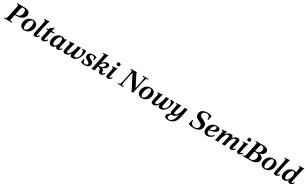

<svg xmlns="http://www.w3.org/2000/svg" viewBox="532 -3669 10881 6848"><g transform="rotate(30 5972.0 -245.0)"><path d="M-7 2Q-7 -6 -4.5 -17Q-2 -28 1 -35H69Q84 -82 95.5 -124.5Q107 -167 116 -210L176 -490Q185 -530 192 -574.5Q199 -619 203 -665H135Q135 -673 137.5 -684Q140 -695 143 -702Q177 -701 216.5 -700.5Q256 -700 290 -700H443Q508 -700 560 -683.5Q612 -667 642 -630.5Q672 -594 672 -534Q672 -463 630.5 -408.5Q589 -354 518.5 -323.5Q448 -293 359 -293H209L218 -333H353Q399 -333 436 -358.5Q473 -384 495 -430Q517 -476 517 -538Q517 -580 506.5 -605Q496 -630 479.5 -642Q463 -654 444.5 -657Q426 -660 410 -660H362Q352 -626 344 -600Q336 -574 329.5 -548.5Q323 -523 316 -490L256 -210Q249 -176 241.5 -135Q234 -94 229 -35H325Q325 -28 322.5 -17Q320 -6 317 2Q262 0 219.5 0Q177 0 141 0Q107 0 67.5 0Q28 0 -7 2Z M929 -431Q891 -431 861 -402.5Q831 -374 811 -330.5Q791 -287 780.5 -238Q770 -189 770 -148Q770 -90 785.5 -57Q801 -24 836 -24L839 16Q746 16 694.5 -34.5Q643 -85 643 -170Q643 -231 664 -285.5Q685 -340 723 -381.5Q761 -423 813 -447Q865 -471 927 -471ZM836 -24Q875 -24 905 -52.5Q935 -81 955 -125Q975 -169 985.5 -218Q996 -267 996 -307Q996 -366 980.5 -398.5Q965 -431 929 -431L927 -471Q1020 -471 1071.5 -420.5Q1123 -370 1123 -285Q1123 -224 1102 -169.5Q1081 -115 1043 -73.5Q1005 -32 953 -8Q901 16 839 16Z M1276 15Q1225 15 1208 -18.5Q1191 -52 1201 -98L1289 -513Q1297 -553 1303 -590.5Q1309 -628 1310 -663H1257Q1257 -670 1259.5 -681.5Q1262 -693 1265 -700Q1317 -700 1365.5 -703.5Q1414 -707 1463 -715Q1452 -691 1441 -654.5Q1430 -618 1421 -580Q1412 -542 1405 -513L1319 -106Q1313 -79 1315 -63.5Q1317 -48 1332 -48Q1346 -48 1361.5 -61.5Q1377 -75 1399 -105Q1407 -101 1414.5 -96.5Q1422 -92 1429 -85Q1402 -41 1361.5 -13Q1321 15 1276 15Z M1503 -411Q1504 -420 1506.5 -433Q1509 -446 1513 -455H1814Q1813 -448 1810.5 -434Q1808 -420 1804 -411ZM1727 -125Q1735 -121 1742.5 -116.5Q1750 -112 1757 -105Q1724 -46 1679.5 -15.5Q1635 15 1586 15Q1531 15 1514 -18.5Q1497 -52 1507 -98L1552 -310Q1559 -343 1566 -378.5Q1573 -414 1578.5 -449Q1584 -484 1586 -516Q1608 -522 1631 -534Q1654 -546 1673.5 -562.5Q1693 -579 1702 -598Q1719 -601 1734 -598Q1713 -517 1698 -448.5Q1683 -380 1668 -310L1624 -106Q1620 -82 1624.5 -67.5Q1629 -53 1643 -53Q1656 -53 1676 -68Q1696 -83 1727 -125Z M2201 15Q2151 15 2133.5 -18.5Q2116 -52 2126 -98L2139 -159L2183 -254L2188 -388L2297 -455Q2313 -458 2329 -455Q2315 -415 2301.5 -363Q2288 -311 2279 -268L2244 -106Q2239 -79 2240.5 -63.5Q2242 -48 2257 -48Q2271 -48 2287 -61.5Q2303 -75 2324 -105Q2332 -101 2339.5 -96.5Q2347 -92 2354 -85Q2327 -41 2287 -13Q2247 15 2201 15ZM1964 15Q1901 15 1866 -29Q1831 -73 1831 -156Q1831 -215 1849.5 -271Q1868 -327 1904 -371.5Q1940 -416 1992.5 -443Q2045 -470 2113 -470Q2178 -470 2221.5 -445Q2265 -420 2281 -377L2209 -325Q2209 -265 2191 -204.5Q2173 -144 2139.5 -94.5Q2106 -45 2061.5 -15Q2017 15 1964 15ZM2021 -55Q2053 -55 2080.5 -80Q2108 -105 2128.5 -146Q2149 -187 2160 -234.5Q2171 -282 2171 -327Q2171 -374 2159.5 -402Q2148 -430 2115 -430Q2083 -430 2054.5 -402.5Q2026 -375 2004.5 -332Q1983 -289 1971.5 -241Q1960 -193 1960 -152Q1960 -104 1975.5 -79.5Q1991 -55 2021 -55Z M2762 -347H2792Q2763 -212 2721 -132.5Q2679 -53 2628.5 -19Q2578 15 2524 15Q2463 15 2438.5 -23Q2414 -61 2429 -126L2462 -268Q2472 -306 2477.5 -343Q2483 -380 2485 -418H2431Q2431 -425 2433.5 -436.5Q2436 -448 2439 -455Q2493 -455 2540.5 -458.5Q2588 -462 2637 -470Q2627 -447 2616 -410Q2605 -373 2595.5 -335Q2586 -297 2579 -268L2546 -132Q2538 -98 2546.5 -79.5Q2555 -61 2580 -61Q2611 -61 2639 -86.5Q2667 -112 2690.5 -153Q2714 -194 2732.5 -245Q2751 -296 2762 -347ZM3118 -455Q3122 -388 3110.5 -320.5Q3099 -253 3073 -193Q3047 -133 3008.5 -86Q2970 -39 2921.5 -12Q2873 15 2816 15Q2746 15 2724 -24Q2702 -63 2716 -129L2762 -347Q2768 -375 2771 -401.5Q2774 -428 2775 -455Q2809 -455 2840.5 -456Q2872 -457 2905 -460Q2896 -427 2889.5 -400Q2883 -373 2877 -346L2833 -132Q2826 -99 2839 -80Q2852 -61 2882 -61Q2921 -61 2956.5 -91Q2992 -121 3015 -173.5Q3038 -226 3038 -292Q3038 -330 3029.5 -361.5Q3021 -393 3004 -418H2963Q2963 -425 2965.5 -437Q2968 -449 2971 -457Q3006 -456 3043.5 -455.5Q3081 -455 3118 -455Z M3316 15Q3271 15 3232 6.5Q3193 -2 3155 -17L3185 -161Q3201 -164 3217 -161Q3218 -99 3243 -62Q3268 -25 3322 -25Q3361 -25 3386 -42.5Q3411 -60 3411 -94Q3411 -121 3391 -139Q3371 -157 3341.5 -172Q3312 -187 3283 -205Q3254 -223 3234 -250.5Q3214 -278 3214 -322Q3214 -372 3240 -404.5Q3266 -437 3310 -453.5Q3354 -470 3409 -470Q3452 -470 3488 -461Q3524 -452 3553 -436L3524 -304Q3508 -301 3492 -304Q3496 -368 3471.5 -399Q3447 -430 3401 -430Q3364 -430 3343 -412.5Q3322 -395 3322 -367Q3322 -338 3342.5 -319.5Q3363 -301 3393 -286.5Q3423 -272 3453 -254.5Q3483 -237 3503.5 -210Q3524 -183 3524 -140Q3524 -87 3496 -52.5Q3468 -18 3421 -1.5Q3374 15 3316 15Z M3600 5Q3607 -21 3611.5 -39Q3616 -57 3619.5 -73Q3623 -89 3628 -110L3713 -513Q3721 -553 3727 -590.5Q3733 -628 3734 -663H3681Q3681 -670 3683.5 -681.5Q3686 -693 3689 -700Q3741 -700 3789.5 -703.5Q3838 -707 3886 -715Q3876 -691 3865 -654Q3854 -617 3844.5 -579.5Q3835 -542 3829 -513L3743 -108Q3737 -81 3734.5 -54.5Q3732 -28 3730 0Q3696 0 3664.5 1Q3633 2 3600 5ZM3882 -58 3875 -101Q3869 -140 3842.5 -160Q3816 -180 3776 -180H3756L3764 -216H3861Q3924 -216 3952.5 -193Q3981 -170 3988 -130L3996 -84Q3999 -68 4005 -58Q4011 -48 4025 -48Q4037 -48 4052.5 -61.5Q4068 -75 4090 -105Q4098 -101 4105.5 -96.5Q4113 -92 4120 -85Q4091 -35 4055.5 -10Q4020 15 3976 15Q3930 15 3908.5 -5.5Q3887 -26 3882 -58ZM3767 -202V-219Q3839 -219 3887 -240Q3935 -261 3960.5 -293Q3986 -325 3986 -356Q3986 -381 3973 -392Q3960 -403 3941 -403Q3912 -403 3876.5 -379.5Q3841 -356 3810.5 -314Q3780 -272 3767 -216H3739Q3759 -301 3801 -357Q3843 -413 3895.5 -441.5Q3948 -470 3995 -470Q4035 -470 4064.5 -450Q4094 -430 4094 -389Q4094 -351 4068 -312.5Q4042 -274 3989 -244.5Q3936 -215 3854 -202Z M4267 15Q4217 15 4200 -18.5Q4183 -52 4193 -98L4229 -268Q4237 -306 4243 -343Q4249 -380 4250 -418H4197Q4197 -425 4199.5 -436.5Q4202 -448 4205 -455Q4258 -455 4306 -458.5Q4354 -462 4403 -470Q4392 -447 4381 -410Q4370 -373 4361 -335Q4352 -297 4345 -268L4311 -106Q4305 -79 4306.5 -63.5Q4308 -48 4324 -48Q4338 -48 4353.5 -61.5Q4369 -75 4391 -105Q4399 -101 4406.5 -96.5Q4414 -92 4421 -85Q4394 -41 4353.5 -13Q4313 15 4267 15ZM4374 -691 4432 -643 4416 -567 4344 -547 4286 -595 4302 -671Z M5241 0Q5230 -35 5219 -60.5Q5208 -86 5189 -122L4940 -604L4931 -700Q4964 -700 4999 -700.5Q5034 -701 5058 -702Q5066 -675 5075.5 -650.5Q5085 -626 5102 -591L5308 -188L5314 0Q5297 2 5276 2Q5255 2 5241 0ZM4677 2Q4677 -6 4679.5 -17Q4682 -28 4685 -35H4752Q4770 -81 4782.5 -125Q4795 -169 4804 -210L4864 -490Q4873 -532 4878 -572.5Q4883 -613 4886 -665H4819Q4819 -673 4821.5 -684Q4824 -695 4827 -702Q4861 -701 4887 -700.5Q4913 -700 4931 -700L4940 -604Q4932 -577 4925 -549.5Q4918 -522 4911 -490L4851 -210Q4844 -173 4837.5 -132Q4831 -91 4829 -35H4913Q4913 -28 4910.5 -17Q4908 -6 4905 2Q4865 0 4833 0Q4801 0 4782 0Q4764 0 4738 0Q4712 0 4677 2ZM5314 0 5308 -188 5372 -490Q5382 -534 5386.5 -573.5Q5391 -613 5394 -665H5309Q5309 -673 5311.5 -684Q5314 -695 5317 -702Q5357 -701 5389.5 -700.5Q5422 -700 5441 -700Q5458 -700 5484.5 -700.5Q5511 -701 5546 -702Q5546 -695 5543.5 -684Q5541 -673 5538 -665H5471Q5458 -630 5449 -603Q5440 -576 5433 -550Q5426 -524 5419 -490Z M5772 -431Q5734 -431 5704 -402.5Q5674 -374 5654 -330.5Q5634 -287 5623.5 -238Q5613 -189 5613 -148Q5613 -90 5628.5 -57Q5644 -24 5679 -24L5682 16Q5589 16 5537.5 -34.5Q5486 -85 5486 -170Q5486 -231 5507 -285.5Q5528 -340 5566 -381.5Q5604 -423 5656 -447Q5708 -471 5770 -471ZM5679 -24Q5718 -24 5748 -52.5Q5778 -81 5798 -125Q5818 -169 5828.5 -218Q5839 -267 5839 -307Q5839 -366 5823.5 -398.5Q5808 -431 5772 -431L5770 -471Q5863 -471 5914.5 -420.5Q5966 -370 5966 -285Q5966 -224 5945 -169.5Q5924 -115 5886 -73.5Q5848 -32 5796 -8Q5744 16 5682 16Z M6390 -347H6420Q6391 -212 6349 -132.5Q6307 -53 6256.5 -19Q6206 15 6152 15Q6091 15 6066.5 -23Q6042 -61 6057 -126L6090 -268Q6100 -306 6105.5 -343Q6111 -380 6113 -418H6059Q6059 -425 6061.5 -436.5Q6064 -448 6067 -455Q6121 -455 6168.5 -458.5Q6216 -462 6265 -470Q6255 -447 6244 -410Q6233 -373 6223.5 -335Q6214 -297 6207 -268L6174 -132Q6166 -98 6174.5 -79.5Q6183 -61 6208 -61Q6239 -61 6267 -86.5Q6295 -112 6318.5 -153Q6342 -194 6360.5 -245Q6379 -296 6390 -347ZM6746 -455Q6750 -388 6738.5 -320.5Q6727 -253 6701 -193Q6675 -133 6636.5 -86Q6598 -39 6549.5 -12Q6501 15 6444 15Q6374 15 6352 -24Q6330 -63 6344 -129L6390 -347Q6396 -375 6399 -401.5Q6402 -428 6403 -455Q6437 -455 6468.5 -456Q6500 -457 6533 -460Q6524 -427 6517.5 -400Q6511 -373 6505 -346L6461 -132Q6454 -99 6467 -80Q6480 -61 6510 -61Q6549 -61 6584.5 -91Q6620 -121 6643 -173.5Q6666 -226 6666 -292Q6666 -330 6657.5 -361.5Q6649 -393 6632 -418H6591Q6591 -425 6593.5 -437Q6596 -449 6599 -457Q6634 -456 6671.5 -455.5Q6709 -455 6746 -455Z M7159 -347H7189Q7168 -246 7137.5 -179.5Q7107 -113 7072 -75Q7037 -37 6999.5 -21Q6962 -5 6923 -5Q6858 -5 6837.5 -43Q6817 -81 6831 -146L6860 -268Q6869 -306 6874.5 -343Q6880 -380 6882 -418H6829Q6829 -425 6831.5 -436.5Q6834 -448 6837 -455Q6890 -455 6937.5 -458.5Q6985 -462 7034 -470Q7024 -447 7013 -409.5Q7002 -372 6992.5 -334Q6983 -296 6976 -268L6948 -152Q6940 -118 6949 -99.5Q6958 -81 6984 -81Q7014 -81 7040.5 -103.5Q7067 -126 7090 -163.5Q7113 -201 7130.5 -248.5Q7148 -296 7159 -347ZM7173 -455Q7206 -455 7237.5 -456Q7269 -457 7302 -460Q7293 -427 7286.5 -400Q7280 -373 7275 -346L7222 -90Q7200 16 7150.5 85.5Q7101 155 7031 190Q6961 225 6878 225Q6806 225 6763.5 198Q6721 171 6721 120Q6721 90 6735 67Q6749 44 6772 26Q6795 8 6823.5 -5.5Q6852 -19 6881 -30L6910 -13Q6867 6 6842 42Q6817 78 6817 118Q6817 149 6834 167Q6851 185 6892 185Q6941 185 6983.5 157.5Q7026 130 7056 79Q7086 28 7101 -42L7127 -170V-195L7159 -347Q7165 -375 7168.5 -401.5Q7172 -428 7173 -455Z M7808 14Q7740 14 7684.5 2.5Q7629 -9 7588 -31L7629 -223Q7645 -226 7661 -223Q7656 -164 7674 -120Q7692 -76 7729 -51Q7766 -26 7817 -26Q7871 -26 7908.5 -43.5Q7946 -61 7965 -91.5Q7984 -122 7984 -159Q7984 -202 7962.5 -228.5Q7941 -255 7907.5 -273Q7874 -291 7836 -308.5Q7798 -326 7764.5 -349.5Q7731 -373 7709.5 -409Q7688 -445 7688 -501Q7688 -564 7721 -611.5Q7754 -659 7817 -686.5Q7880 -714 7968 -714Q8029 -714 8077 -702.5Q8125 -691 8159 -671L8121 -495Q8105 -492 8089 -495Q8097 -577 8065 -625.5Q8033 -674 7959 -674Q7892 -674 7850.5 -639Q7809 -604 7809 -553Q7809 -515 7831 -491Q7853 -467 7888 -449.5Q7923 -432 7962.5 -415Q8002 -398 8037 -374Q8072 -350 8094 -313Q8116 -276 8116 -218Q8116 -149 8079.5 -96.5Q8043 -44 7974 -15Q7905 14 7808 14Z M8410 -46Q8439 -46 8482 -64.5Q8525 -83 8575 -141Q8584 -137 8591 -132.5Q8598 -128 8605 -121Q8552 -48 8490.5 -16Q8429 16 8369 16Q8290 16 8243.5 -31Q8197 -78 8197 -159Q8197 -225 8217.5 -281Q8238 -337 8276.5 -380Q8315 -423 8369.5 -446.5Q8424 -470 8492 -470Q8547 -470 8579.5 -457.5Q8612 -445 8627 -425Q8642 -405 8642 -381Q8642 -342 8616.5 -310.5Q8591 -279 8544.5 -255Q8498 -231 8435.5 -214.5Q8373 -198 8299 -189L8298 -227Q8365 -231 8415 -252.5Q8465 -274 8493 -306.5Q8521 -339 8521 -374Q8521 -404 8507.5 -417.5Q8494 -431 8474 -431Q8439 -431 8410.5 -403Q8382 -375 8361.5 -331.5Q8341 -288 8330 -240Q8319 -192 8319 -150Q8319 -95 8342.5 -70.5Q8366 -46 8410 -46Z M9342 15Q9292 15 9273.5 -18.5Q9255 -52 9268 -98L9328 -323Q9337 -357 9328 -375.5Q9319 -394 9292 -394Q9261 -394 9233 -369Q9205 -344 9181.5 -302.5Q9158 -261 9140.5 -210.5Q9123 -160 9111 -108H9081Q9110 -244 9153.5 -323Q9197 -402 9249 -436Q9301 -470 9355 -470Q9419 -470 9440 -432.5Q9461 -395 9444 -330L9385 -106Q9379 -80 9381 -64Q9383 -48 9399 -48Q9413 -48 9428.5 -61.5Q9444 -75 9465 -105Q9474 -101 9481 -96.5Q9488 -92 9495 -85Q9468 -41 9428 -13Q9388 15 9342 15ZM8688 5Q8698 -29 8704 -55.5Q8710 -82 8716 -110L8749 -268Q8758 -306 8763.5 -343Q8769 -380 8771 -418H8718Q8718 -425 8720.5 -436.5Q8723 -448 8726 -455Q8779 -455 8820.5 -458.5Q8862 -462 8911 -470Q8902 -449 8894.5 -422.5Q8887 -396 8883 -367.5Q8879 -339 8876 -310L8832 -108Q8826 -81 8823 -54.5Q8820 -28 8818 0Q8785 0 8753.5 1Q8722 2 8688 5ZM8968 5Q8978 -29 8984 -55.5Q8990 -82 8997 -110L9048 -323Q9056 -357 9047.5 -375.5Q9039 -394 9013 -394Q8981 -394 8953 -369Q8925 -344 8901.5 -302.5Q8878 -261 8860.5 -210.5Q8843 -160 8832 -108H8802Q8831 -244 8874 -323Q8917 -402 8969.5 -436Q9022 -470 9076 -470Q9139 -470 9159.5 -432.5Q9180 -395 9164 -330L9111 -108Q9104 -81 9101 -54.5Q9098 -28 9096 0Q9062 0 9031.5 1Q9001 2 8968 5Z M9649 15Q9599 15 9582 -18.5Q9565 -52 9575 -98L9611 -268Q9619 -306 9625 -343Q9631 -380 9632 -418H9579Q9579 -425 9581.5 -436.5Q9584 -448 9587 -455Q9640 -455 9688 -458.5Q9736 -462 9785 -470Q9774 -447 9763 -410Q9752 -373 9743 -335Q9734 -297 9727 -268L9693 -106Q9687 -79 9688.5 -63.5Q9690 -48 9706 -48Q9720 -48 9735.5 -61.5Q9751 -75 9773 -105Q9781 -101 9788.5 -96.5Q9796 -92 9803 -85Q9776 -41 9735.5 -13Q9695 15 9649 15ZM9756 -691 9814 -643 9798 -567 9726 -547 9668 -595 9684 -671Z M10270 -371Q10327 -368 10370.5 -349Q10414 -330 10438 -295.5Q10462 -261 10462 -211Q10462 -150 10423.5 -102.5Q10385 -55 10316 -27.5Q10247 0 10156 0H9967Q9933 0 9893.5 0Q9854 0 9819 2Q9819 -6 9821.5 -17Q9824 -28 9827 -35H9895Q9910 -79 9921.5 -123Q9933 -167 9942 -210L10002 -490Q10013 -537 10019 -579Q10025 -621 10029 -665H9961Q9961 -673 9963.5 -684Q9966 -695 9969 -702Q10003 -701 10042.5 -700.5Q10082 -700 10116 -700H10260Q10328 -700 10380 -684Q10432 -668 10462 -635.5Q10492 -603 10492 -555Q10492 -506 10463 -467Q10434 -428 10384 -403Q10334 -378 10270 -371ZM10056 -40H10138Q10192 -40 10229.5 -66Q10267 -92 10287 -134Q10307 -176 10307 -224Q10307 -280 10278.5 -310.5Q10250 -341 10195 -341H10046L10054 -381H10188Q10229 -381 10263 -404.5Q10297 -428 10317.5 -467.5Q10338 -507 10338 -553Q10338 -605 10310.5 -632.5Q10283 -660 10227 -660H10188Q10178 -630 10170.5 -604.5Q10163 -579 10156.5 -552Q10150 -525 10143 -491L10082 -210Q10074 -170 10067.5 -128.5Q10061 -87 10056 -40Z M10829 -431Q10791 -431 10761 -402.5Q10731 -374 10711 -330.5Q10691 -287 10680.5 -238Q10670 -189 10670 -148Q10670 -90 10685.5 -57Q10701 -24 10736 -24L10739 16Q10646 16 10594.5 -34.5Q10543 -85 10543 -170Q10543 -231 10564 -285.5Q10585 -340 10623 -381.5Q10661 -423 10713 -447Q10765 -471 10827 -471ZM10736 -24Q10775 -24 10805 -52.5Q10835 -81 10855 -125Q10875 -169 10885.5 -218Q10896 -267 10896 -307Q10896 -366 10880.5 -398.5Q10865 -431 10829 -431L10827 -471Q10920 -471 10971.5 -420.5Q11023 -370 11023 -285Q11023 -224 11002 -169.5Q10981 -115 10943 -73.5Q10905 -32 10853 -8Q10801 16 10739 16Z M11176 15Q11125 15 11108 -18.5Q11091 -52 11101 -98L11189 -513Q11197 -553 11203 -590.5Q11209 -628 11210 -663H11157Q11157 -670 11159.5 -681.5Q11162 -693 11165 -700Q11217 -700 11265.5 -703.5Q11314 -707 11363 -715Q11352 -691 11341 -654.5Q11330 -618 11321 -580Q11312 -542 11305 -513L11219 -106Q11213 -79 11215 -63.5Q11217 -48 11232 -48Q11246 -48 11261.5 -61.5Q11277 -75 11299 -105Q11307 -101 11314.5 -96.5Q11322 -92 11329 -85Q11302 -41 11261.5 -13Q11221 15 11176 15Z M11764 15Q11714 15 11697 -18.5Q11680 -52 11690 -98L11702 -154L11738 -246L11736 -321L11777 -513Q11786 -553 11792 -590.5Q11798 -628 11799 -663H11746Q11746 -670 11748.5 -681.5Q11751 -693 11754 -700Q11806 -700 11854.5 -703.5Q11903 -707 11951 -715Q11941 -691 11930 -654.5Q11919 -618 11909.5 -580Q11900 -542 11894 -513L11807 -106Q11802 -79 11803.5 -63.5Q11805 -48 11821 -48Q11835 -48 11850.5 -61.5Q11866 -75 11887 -105Q11896 -101 11903 -96.5Q11910 -92 11917 -85Q11890 -41 11850 -13Q11810 15 11764 15ZM11527 15Q11459 15 11421.5 -29Q11384 -73 11384 -151Q11384 -212 11402 -269Q11420 -326 11455.5 -371Q11491 -416 11543.5 -443Q11596 -470 11664 -470Q11729 -470 11776.5 -446Q11824 -422 11839 -377L11772 -325Q11772 -264 11753.5 -204Q11735 -144 11701.5 -94.5Q11668 -45 11624 -15Q11580 15 11527 15ZM11581 -55Q11615 -55 11642.5 -80.5Q11670 -106 11690.5 -147Q11711 -188 11722.5 -234Q11734 -280 11734 -321Q11734 -373 11718.5 -401.5Q11703 -430 11669 -430Q11635 -430 11606.5 -402.5Q11578 -375 11556.5 -332Q11535 -289 11524 -241.5Q11513 -194 11513 -154Q11513 -105 11531 -80Q11549 -55 11581 -55Z"/></g></svg>

Font: Poltawski Nowy SemiBold
Style: Italic
Weight: 600
Italic angle: -12°
Version: Version 1.001;gftools[0.9.25]